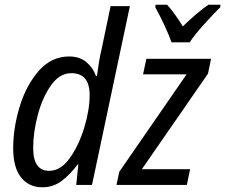

<svg xmlns="http://www.w3.org/2000/svg" viewBox="-20 -786 957 816"><path d="M160 10Q206 10 242 -17Q278 -44 310 -87H313L304 0H371L532 -760H450L412 -578Q405 -549 400.5 -521Q396 -493 392 -463H388Q375 -499 346.5 -522.5Q318 -546 274 -546Q198 -546 144.5 -484.5Q91 -423 63.5 -332.5Q36 -242 36 -156Q36 -74 69.5 -32Q103 10 160 10ZM189 -60Q121 -60 121 -157Q121 -223 140.5 -297Q160 -371 196.5 -423Q233 -475 283 -475Q361 -475 361 -382Q361 -319 338 -243.5Q315 -168 276.5 -114Q238 -60 189 -60ZM475 0 487 -56 773 -470H588L602 -536H877L864 -473L583 -67H788L774 0ZM709 -606H786Q806 -637 848.5 -684Q891 -731 916 -755L917 -766H866Q841 -749 813.5 -725.5Q786 -702 757 -674Q719 -735 690 -766H641L640 -755Q656 -727 677 -682.5Q698 -638 709 -606Z"/></svg>

Font: Noto Sans UI SemiCondensed
Style: Italic
Weight: 400
Width: 4
Italic angle: -12°
Designer: Monotype Design Team
Foundry: Monotype Imaging Inc.
Version: Version 1.901